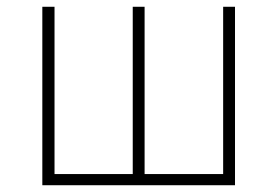

<svg xmlns="http://www.w3.org/2000/svg" viewBox="-20 -547 820 567"><path d="M105 0H674V-527H639V-33H407V-527H372V-33H141V-527H105Z"/></svg>

Font: Noto Sans Japanese Thin
Style: Regular
Weight: 100
Designer: Ryoko NISHIZUKA (kana & ideographs); Paul D. Hunt (Latin, Greek & Cyrillic); Wenlong ZHANG (bopomofo); Sandoll Communica
Foundry: Adobe Systems Incorporated
Version: Version 1.000;PS 1;hotconv 1.0.78;makeotf.lib2.5.61930